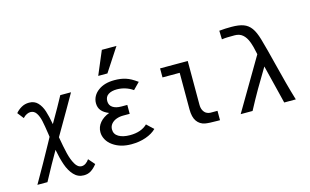

<svg xmlns="http://www.w3.org/2000/svg" viewBox="-111 -1147 2622 1623"><g transform="rotate(-15 1200.0 -336.0)"><path d="M269 -113.5Q209.5 -11.5 132.5 132.5H44.5Q88 58 136.2 -28.5Q184.5 -115 221.5 -182.5L249 -233Q246 -252 245 -261.5Q234 -336.5 224.8 -378.5Q215.5 -420.5 196.8 -448.8Q178 -477 146 -477Q132 -477 114.5 -469.2Q97 -461.5 79.5 -442.5L37 -497Q57.5 -522 87.8 -539.5Q118 -557 155.5 -557Q202 -557 231 -526.5Q260 -496 275.5 -448Q291 -400 303.5 -329.5Q352 -413.5 374.2 -452.8Q396.5 -492 411.5 -520.5L427.5 -550H521.5L450.5 -426L324.5 -209Q339.5 -121.5 353.5 -63Q367.5 -4.5 390.8 36.2Q414 77 448 77Q466.5 77 483.8 65.2Q501 53.5 514 34L562 89Q537.5 120.5 510.2 138.5Q483 156.5 446.5 156.5Q394.5 156.5 359.2 118.5Q324 80.5 303.8 22.2Q283.5 -36 269 -113.5Z M742 -39Q709 -62 691.5 -93.8Q674 -125.5 674 -159Q674 -205.5 704.5 -241.8Q735 -278 787.5 -297.5Q743 -315.5 722 -341.5Q701 -367.5 701 -405.5Q701 -438 716.5 -466Q732 -494 760 -514Q814 -554 901.5 -554Q956.5 -554 999 -540.5Q1022.5 -533 1044.5 -521Q1066.5 -509 1097.5 -487L1041 -429.5Q1010.5 -451 974.8 -462.2Q939 -473.5 901.5 -473.5Q855 -473.5 826.5 -455Q798 -436.5 798 -398Q798 -361.5 826 -342.5Q854 -323.5 902.5 -323.5H953.5V-245.5H896.5Q863.5 -245.5 835.8 -235Q808 -224.5 791.2 -204Q774.5 -183.5 774.5 -156Q774.5 -114.5 811.8 -92.5Q849 -70.5 910.5 -70.5Q1008.5 -70.5 1063 -123.5L1121.5 -68Q1087 -33.5 1029.2 -13.2Q971.5 7 902 7Q806.5 7 742 -39ZM779.5 -624 866 -829H994L860 -624Z M1451.5 -151.5V-471H1301V-550H1543V-168.5Q1543 -137.5 1553.5 -117.5Q1564 -97.5 1580 -88Q1596 -78.5 1614 -78H1677V4H1656.5Q1578.5 4 1547 -2Q1503 -10.5 1477.2 -46.5Q1451.5 -82.5 1451.5 -151.5Z M2046.5 -318 2126 -453Q2112.5 -522.5 2096 -566Q2079.5 -609.5 2052 -633.2Q2024.5 -657 1982 -657Q1938.5 -657 1916.2 -656.2Q1894 -655.5 1869.5 -652L1867 -728Q1899.5 -731 1921.2 -732Q1943 -733 1974 -733Q2039.5 -733 2079.2 -718.2Q2119 -703.5 2145 -667.8Q2171 -632 2190.5 -565Q2204 -519 2219.5 -459.2Q2235 -399.5 2249.5 -341Q2276.5 -233.5 2296.8 -157.2Q2317 -81 2341.5 0H2240L2213.5 -108Q2177.5 -258 2156.5 -337.5Q2099.5 -244 2055.2 -167.2Q2011 -90.5 1963 0H1859Q1976 -197 2046.5 -318Z"/></g></svg>

Font: JuliaMono Medium
Style: Regular
Weight: 500
Monospace: yes
Designer: cormullion
Foundry: corm
Version: Version 0.054; ttfautohint (v1.8.4)